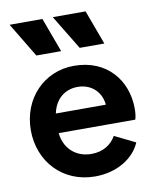

<svg xmlns="http://www.w3.org/2000/svg" viewBox="-90 -886 793 968"><g transform="rotate(-10 306.0 -402.0)"><path d="M319 12C430 12 519 -43 552 -121L446 -173C422 -131 380 -103 320 -103C241 -103 183 -155 175 -235H567C572 -250 574 -270 574 -290C574 -435 478 -556 309 -556C156 -556 39 -436 39 -273C39 -114 152 12 319 12ZM26 -816 132 -640H259L194 -816ZM178 -335C193 -407 243 -448 309 -448C378 -448 428 -402 434 -335ZM247 -816 354 -640H480L415 -816Z"/></g></svg>

Font: Mluvka
Style: Bold
Weight: 700
Designer: Modified by Jiří Krblich, Original typeface by Gumpita Rahayu
Foundry: Gumpita Rahayu & Jiří Krblich
Version: Version 2.000;Glyphs 3.1.1 (3134)